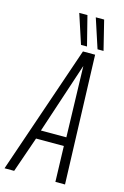

<svg xmlns="http://www.w3.org/2000/svg" viewBox="-162 -961 662 1021"><g transform="rotate(15 168.5 -450.5)"><path d="M-28 0 214 -708H281L305 0H252L246 -196H93L25 0ZM107 -244H247L236 -634ZM195 -739 142 -901H187L228 -739ZM286 -739 233 -901H279L319 -739Z"/></g></svg>

Font: Georama Condensed Light
Style: Italic
Weight: 300
Width: 3
Italic angle: -9°
Designer: Jean-Baptiste Levee
Foundry: Production Type
Version: Version 1.000